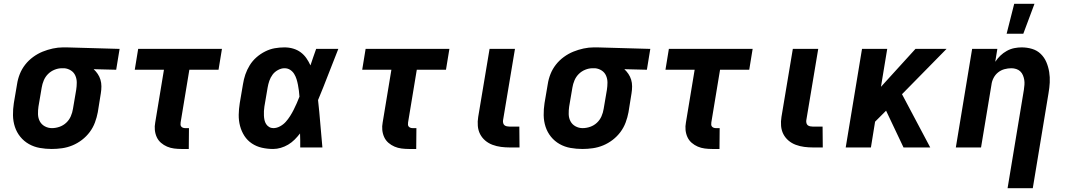

<svg xmlns="http://www.w3.org/2000/svg" viewBox="-20 -778 5640 1013"><path d="M253 8Q221 8 190 2.5Q159 -3 132.5 -18Q106 -33 87 -56.5Q68 -80 58.5 -109Q49 -138 48.5 -170Q48 -202 53 -234L70 -334Q74 -361 84.5 -387.5Q95 -414 113 -437Q131 -460 155 -477.5Q179 -495 205 -505.5Q231 -516 258.5 -522Q286 -528 313 -528H331L611 -520L593 -410L474 -413Q486 -402 495.5 -388Q505 -374 510 -357.5Q515 -341 515 -322.5Q515 -304 512 -286L496 -186Q491 -159 481 -132Q471 -105 453.5 -81.5Q436 -58 412.5 -40Q389 -22 362.5 -11Q336 0 308 4Q280 8 253 8ZM254 -102Q274 -102 294 -109Q314 -116 329.5 -130.5Q345 -145 353.5 -164.5Q362 -184 365 -204L382 -304Q385 -323 385 -342.5Q385 -362 377.5 -379Q370 -396 354.5 -406Q339 -416 320 -418H307Q287 -418 267.5 -410Q248 -402 233.5 -387.5Q219 -373 211 -354Q203 -335 200 -316L183 -216Q180 -196 180.5 -175.5Q181 -155 190 -138Q199 -121 216.5 -111.5Q234 -102 254 -102Z M976 8H938Q918 8 898.5 5.5Q879 3 861.5 -4.5Q844 -12 829.5 -24.5Q815 -37 807 -54.5Q799 -72 797 -92Q795 -112 799 -132L845 -410H691L709 -520H1151L1133 -410H979L933 -132Q932 -126 932.5 -120Q933 -114 936.5 -110Q940 -106 945.5 -104Q951 -102 957 -102H977Z M1421 8Q1391 8 1362 1.5Q1333 -5 1309 -21Q1285 -37 1269.5 -61Q1254 -85 1246.5 -113.5Q1239 -142 1239.5 -172.5Q1240 -203 1245 -234L1262 -334Q1266 -360 1274.5 -385Q1283 -410 1297.5 -433.5Q1312 -457 1333 -475.5Q1354 -494 1379 -506.5Q1404 -519 1429.5 -523.5Q1455 -528 1481 -528Q1505 -528 1527 -521.5Q1549 -515 1566.5 -502Q1584 -489 1596.5 -471Q1609 -453 1618 -433Q1625 -454 1632.5 -476Q1640 -498 1648 -520H1765Q1738 -453 1712 -385Q1686 -317 1658 -250Q1665 -188 1670 -125Q1675 -62 1681 0H1564Q1564 -18 1564 -36.5Q1564 -55 1563 -74Q1550 -57 1534.5 -41.5Q1519 -26 1500.5 -15Q1482 -4 1461.5 2Q1441 8 1421 8ZM1422 -102Q1440 -102 1457.5 -111.5Q1475 -121 1487.5 -135Q1500 -149 1510.5 -165.5Q1521 -182 1529.5 -199Q1538 -216 1545.5 -233Q1553 -250 1560 -268Q1559 -284 1557 -299.5Q1555 -315 1552 -330.5Q1549 -346 1544.5 -360.5Q1540 -375 1532 -388Q1524 -401 1511 -409.5Q1498 -418 1481 -418Q1464 -418 1446.5 -408.5Q1429 -399 1418 -384Q1407 -369 1401 -351.5Q1395 -334 1392 -316L1375 -216Q1373 -204 1372.5 -192Q1372 -180 1372.5 -168Q1373 -156 1375.5 -144.5Q1378 -133 1384 -123.5Q1390 -114 1400 -108Q1410 -102 1422 -102Z M2176 8H2138Q2118 8 2098.5 5.5Q2079 3 2061.5 -4.5Q2044 -12 2029.5 -24.5Q2015 -37 2007 -54.5Q1999 -72 1997 -92Q1995 -112 1999 -132L2045 -410H1891L1909 -520H2351L2333 -410H2179L2133 -132Q2132 -126 2132.5 -120Q2133 -114 2136.5 -110Q2140 -106 2145.5 -104Q2151 -102 2157 -102H2177Z M2721 0H2670Q2646 0 2623 -3Q2600 -6 2578.5 -14Q2557 -22 2540 -36.5Q2523 -51 2513 -70.5Q2503 -90 2501 -113.5Q2499 -137 2503 -161L2563 -520H2697L2634 -143Q2633 -135 2635 -128Q2637 -121 2642 -117Q2647 -113 2654.5 -111.5Q2662 -110 2669 -110H2720Z M3053 8Q3021 8 2990 2.5Q2959 -3 2932.5 -18Q2906 -33 2887 -56.5Q2868 -80 2858.5 -109Q2849 -138 2848.5 -170Q2848 -202 2853 -234L2870 -334Q2874 -361 2884.5 -387.5Q2895 -414 2913 -437Q2931 -460 2955 -477.5Q2979 -495 3005 -505.5Q3031 -516 3058.5 -522Q3086 -528 3113 -528H3131L3411 -520L3393 -410L3274 -413Q3286 -402 3295.5 -388Q3305 -374 3310 -357.5Q3315 -341 3315 -322.5Q3315 -304 3312 -286L3296 -186Q3291 -159 3281 -132Q3271 -105 3253.5 -81.5Q3236 -58 3212.5 -40Q3189 -22 3162.5 -11Q3136 0 3108 4Q3080 8 3053 8ZM3054 -102Q3074 -102 3094 -109Q3114 -116 3129.5 -130.5Q3145 -145 3153.5 -164.5Q3162 -184 3165 -204L3182 -304Q3185 -323 3185 -342.5Q3185 -362 3177.5 -379Q3170 -396 3154.5 -406Q3139 -416 3120 -418H3107Q3087 -418 3067.5 -410Q3048 -402 3033.5 -387.5Q3019 -373 3011 -354Q3003 -335 3000 -316L2983 -216Q2980 -196 2980.5 -175.5Q2981 -155 2990 -138Q2999 -121 3016.5 -111.5Q3034 -102 3054 -102Z M3776 8H3738Q3718 8 3698.5 5.5Q3679 3 3661.5 -4.5Q3644 -12 3629.5 -24.5Q3615 -37 3607 -54.5Q3599 -72 3597 -92Q3595 -112 3599 -132L3645 -410H3491L3509 -520H3951L3933 -410H3779L3733 -132Q3732 -126 3732.5 -120Q3733 -114 3736.5 -110Q3740 -106 3745.5 -104Q3751 -102 3757 -102H3777Z M4321 0H4270Q4246 0 4223 -3Q4200 -6 4178.5 -14Q4157 -22 4140 -36.5Q4123 -51 4113 -70.5Q4103 -90 4101 -113.5Q4099 -137 4103 -161L4163 -520H4297L4234 -143Q4233 -135 4235 -128Q4237 -121 4242 -117Q4247 -113 4254.5 -111.5Q4262 -110 4269 -110H4320Z M4442 0 4528 -520H4661L4628 -320L4810 -520H4974L4739 -281L4888 0H4747L4655 -194L4597 -136L4575 0Z M5296 215 5382 -304Q5384 -317 5385 -330.5Q5386 -344 5384 -356.5Q5382 -369 5377 -381Q5372 -393 5363 -401.5Q5354 -410 5341.5 -414Q5329 -418 5316 -418Q5298 -418 5279.5 -413Q5261 -408 5246 -396Q5231 -384 5222 -366.5Q5213 -349 5211 -331L5156 0H5023L5109 -520H5242L5231 -452Q5243 -470 5258 -484.5Q5273 -499 5292 -509.5Q5311 -520 5331 -524Q5351 -528 5370 -528Q5399 -528 5425.5 -520Q5452 -512 5471 -493.5Q5490 -475 5500.5 -450.5Q5511 -426 5515.5 -398.5Q5520 -371 5518.5 -342.5Q5517 -314 5512 -286L5429 215ZM5291 -600 5331 -758H5438L5379 -600Z"/></svg>

Font: Iosevka Aile Extrabold Oblique
Style: Regular
Weight: 800
Italic angle: -9°
Designer: Belleve Invis
Foundry: Belleve Invis
Version: Version 31.1.0; ttfautohint (v1.8.4)